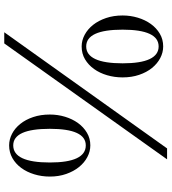

<svg xmlns="http://www.w3.org/2000/svg" viewBox="26 -772 774 866"><g transform="rotate(90 413.0 -339.0)"><path d="M698.7 -705.6 175.8 28.8H125.5L649.4 -705.6ZM265.6 -504.9Q265.6 -586.9 246.3 -627.2Q227.1 -667.5 189.5 -667.5Q113.8 -667.5 113.8 -504.9Q113.8 -340.8 189.5 -340.8Q227.1 -340.8 246.3 -381.8Q265.6 -422.9 265.6 -504.9ZM712.9 -176.8Q712.9 -338.9 635.7 -338.9Q561 -338.9 561 -176.8Q561 -11.7 635.7 -11.7Q712.9 -11.7 712.9 -176.8ZM776.4 -176.8Q776.4 -139.6 766.1 -106.2Q755.9 -72.8 737.3 -47.6Q718.8 -22.5 692.9 -7.8Q667 6.8 635.7 6.8Q608.9 6.8 583.7 -6.1Q558.6 -19 539.1 -43.2Q519.5 -67.4 508.1 -101.3Q496.6 -135.3 496.6 -176.8Q496.6 -212.4 506.6 -245.4Q516.6 -278.3 534.9 -303.7Q553.2 -329.1 578.9 -344.2Q604.5 -359.4 635.7 -359.4Q663.1 -359.4 688.5 -345.9Q713.9 -332.5 733.4 -308.3Q752.9 -284.2 764.6 -250.7Q776.4 -217.3 776.4 -176.8ZM329.1 -504.9Q329.1 -468.3 319.3 -435.1Q309.6 -401.9 291.3 -376.2Q272.9 -350.6 247.3 -335.4Q221.7 -320.3 189.5 -320.3Q162.1 -320.3 136.7 -334Q111.3 -347.7 92 -372.1Q72.8 -396.5 61.3 -430.4Q49.8 -464.4 49.8 -504.9Q49.8 -540.5 59.8 -573.7Q69.8 -606.9 88.1 -632.3Q106.4 -657.7 132.1 -672.9Q157.7 -688 189.5 -688Q216.8 -688 241.9 -674.8Q267.1 -661.6 286.6 -637.5Q306.2 -613.3 317.6 -579.6Q329.1 -545.9 329.1 -504.9Z"/></g></svg>

Font: XB Niloofar
Style: Regular
Weight: 400
Designer: Behnam
Foundry: Irmug
Version: Version 7.201 2008